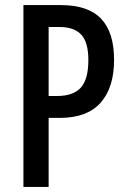

<svg xmlns="http://www.w3.org/2000/svg" viewBox="-20 -734 499 754"><path d="M219 -714Q326 -714 377 -660.5Q428 -607 428 -499Q428 -390 375 -330.5Q322 -271 215 -271H171V0H72V-714ZM213 -628H171V-357H204Q268 -357 297.5 -390Q327 -423 327 -498Q327 -568 299 -598Q271 -628 213 -628Z"/></svg>

Font: Noto Sans Kannada ExtraCondensed Medium
Style: Regular
Weight: 500
Width: 2
Designer: Jelle Bosma - Monotype Design Team
Foundry: Monotype Imaging Inc.
Version: Version 2.005; ttfautohint (v1.8.4.7-5d5b)